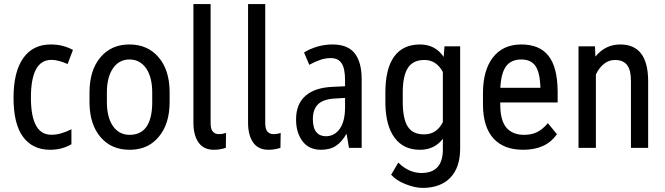

<svg xmlns="http://www.w3.org/2000/svg" viewBox="-20 -731 3289 949"><path d="M331.1 -17.1Q285.6 9.3 227.5 9.3Q141.1 9.3 93.8 -54.7Q46.9 -118.2 46.9 -247.6Q46.9 -375 94.2 -442.9Q142.1 -511.2 230.5 -511.2Q262.7 -511.2 289.6 -504.2Q316.4 -497.1 337.4 -485.8L340.3 -484.4L339.4 -481L315.4 -418L314 -414.6L310.5 -416Q292 -424.3 272 -429.7Q252.4 -435.1 233.9 -435.1Q132.8 -435.1 132.8 -248.5Q132.8 -64.9 233.4 -64.9Q258.8 -64.9 281.7 -71.8Q305.2 -78.6 327.1 -89.4L333 -92.3V-86.4V-20.5V-18.1Z M508.3 -274.4V-227.1Q508.3 -150.9 538.6 -107.4Q568.8 -64.5 620.6 -64.5Q729 -64.5 732.4 -217.8V-273.9Q732.4 -349.6 702.1 -393.6Q671.4 -437 619.6 -437Q568.8 -437 538.6 -393.6Q508.3 -349.6 508.3 -274.4ZM422.4 -219.7V-273.9Q422.4 -383.3 476.1 -447.3Q529.8 -511.2 619.6 -511.2Q709.5 -511.2 763.2 -448.7Q816.9 -386.7 818.4 -279.8V-227.1Q818.4 -118.2 764.6 -54.7Q747.1 -33.7 725.3 -19.3Q703.6 -4.9 677.2 2.2Q650.9 9.3 620.6 9.3Q530.8 9.3 477.5 -52.7Q424.3 -114.3 422.4 -219.7Z M1021 -502V-431.6V-125.5Q1021 -93.3 1030.8 -82Q1042 -67.9 1062.5 -67.9Q1078.6 -67.9 1094.7 -73.2L1097.2 -74.2V-71.3L1096.2 -2V-0.5L1095.2 0Q1066.9 9.3 1037.6 9.3Q986.8 9.3 961.9 -25.9Q936 -62 936 -124.5V-431.6V-502V-709V-710.9H937.5H1019.5H1021V-709Z M1291 -502V-431.6V-125.5Q1291 -93.3 1300.8 -82Q1312 -67.9 1332.5 -67.9Q1348.6 -67.9 1364.7 -73.2L1367.2 -74.2V-71.3L1366.2 -2V-0.5L1365.2 0Q1336.9 9.3 1307.6 9.3Q1256.8 9.3 1231.9 -25.9Q1206.1 -62 1206.1 -124.5V-431.6V-502V-709V-710.9H1207.5H1289.6H1291V-709Z M1685.5 -200.7V-247.1L1637.2 -244.1Q1578.1 -241.2 1552.2 -215.8Q1526.4 -190.4 1526.4 -142.6Q1526.4 -98.6 1543.5 -78.1Q1560.5 -57.6 1590.8 -57.6Q1632.8 -57.6 1659.2 -94.2Q1685.5 -131.3 1685.5 -200.7ZM1624 -511.2Q1698.7 -511.2 1733.4 -467.3Q1767.6 -423.3 1767.6 -339.4V-2V0H1766.1H1706.5H1705.1L1704.6 -1.5L1692.9 -70.3Q1681.2 -49.8 1668.5 -35.2Q1655.8 -20.5 1641.1 -10.7Q1611.8 9.3 1566.4 9.3Q1506.8 9.3 1474.6 -33.7Q1442.9 -76.7 1443.4 -141.1Q1443.4 -216.3 1489.7 -257.3Q1536.1 -298.3 1625 -301.8L1685.5 -304.7V-334.5Q1685.5 -393.6 1668 -418.9Q1650.4 -444.3 1613.8 -443.8Q1588.9 -443.8 1563 -435.1Q1537.1 -426.3 1510.3 -411.6L1508.3 -410.6L1507.8 -412.6L1483.4 -470.2L1482.9 -471.7L1484.4 -472.7Q1513.2 -490.2 1549.1 -500.7Q1585 -511.2 1624 -511.2Z M1970.7 -276.9V-227.1Q1970.7 -144 1995.6 -105Q2020.5 -66.4 2077.1 -66.9Q2138.2 -66.9 2168.9 -127.4V-375Q2136.7 -434.6 2078.1 -434.6Q2021.5 -434.6 1996.6 -396Q1971.2 -357.4 1970.7 -276.9ZM1884.8 -218.3V-273.4Q1884.8 -390.6 1927.7 -450.7Q1971.2 -511.2 2055.7 -511.2Q2131.8 -511.2 2172.9 -449.7L2176.8 -500V-502H2178.2H2252.4H2254.4V-500V2.9Q2254.4 96.7 2206.1 147Q2157.7 197.3 2069.8 197.8Q2031.7 197.8 1984.4 179.2Q1937.5 160.6 1914.1 133.3L1913.1 132.3L1914.1 131.3L1947.3 74.7L1948.2 72.8L1950.2 74.2Q2001.5 124 2063.5 124Q2166 124 2168.9 13.7V-45.4Q2155.3 -26.9 2137.9 -14.9Q2120.6 -2.9 2100.1 3.2Q2079.6 9.3 2055.2 9.3Q1974.6 9.3 1930.7 -49.8Q1886.7 -108.4 1884.8 -218.3Z M2650.9 -296.9V-306.2Q2647.5 -377 2625 -407.2Q2602.5 -437 2556.6 -437Q2505.9 -437 2481 -402.8Q2456.5 -368.7 2453.1 -296.9ZM2664.1 -9.8Q2622.6 9.3 2565.9 9.3Q2469.7 9.3 2418.9 -46.9Q2368.2 -103 2367.2 -210.9V-271Q2367.2 -383.3 2416.5 -447.3Q2466.3 -511.2 2556.6 -511.2Q2647.5 -511.2 2691.4 -454.6Q2735.4 -398.4 2736.3 -279.8V-226.6V-224.6H2734.4H2452.6V-214.8Q2452.6 -135.7 2482.9 -100.1Q2513.2 -64.5 2570.8 -64.5Q2607.4 -64.5 2634.8 -78.1Q2662.1 -91.8 2686.5 -120.6L2687.5 -122.6L2689 -121.1L2731.9 -68.8L2732.9 -67.9L2731.9 -66.4Q2705.1 -28.3 2664.1 -9.8Z M2920.4 -502 2920.9 -500 2922.9 -451.2Q2971.7 -511.2 3045.9 -511.2Q3182.1 -511.2 3183.6 -333V-2V0H3181.6H3100.1H3098.6V-2V-329.1Q3098.6 -386.7 3078.6 -410.6Q3059.1 -434.6 3019.5 -434.6Q2988.8 -434.6 2964.6 -414.8Q2940.4 -395 2925.3 -362.8V-2V0H2923.3H2841.3H2839.4V-2V-500V-502H2841.3H2918.9Z"/></svg>

Font: MAUL Condensed
Style: Condensed Regular
Weight: 400
Designer: MAUL
Version: Version 1.0; 2020; ttfautohint (v1.8.3)